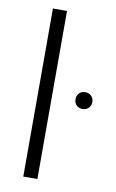

<svg xmlns="http://www.w3.org/2000/svg" viewBox="-86 -799 510 846"><g transform="rotate(10 169.0 -376.0)"><path d="M143.6 0H80.6V-752H143.6ZM285.2 -338.4Q269 -338.4 258.5 -348.9Q248 -359.4 248 -376Q248 -392.6 258.5 -403.1Q269 -413.6 285.2 -413.6Q301.8 -413.6 312.5 -403.1Q323.2 -392.6 323.2 -376Q323.2 -359.4 312.5 -348.9Q301.8 -338.4 285.2 -338.4Z"/></g></svg>

Font: Kumbh Sans Light
Style: Regular
Weight: 300
Version: Version 1.004